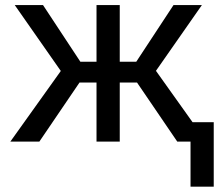

<svg xmlns="http://www.w3.org/2000/svg" viewBox="-20 -548 868 743"><path d="M666 0H717.3V174.3H807.1V-75.2H725.1L583.5 -273.9L761.2 -528.3H651.4L507.3 -309.1H443.4V-528.3H353.5V-309.1H291L146.5 -528.3H37.1L215.3 -273.4L20 0H132.3L287.6 -228.5H353.5V0H443.4V-228.5H510.3Z"/></svg>

Font: Bert Sans
Style: Regular
Weight: 400
Designer: Christian Robertson (Google), Cristiano Sobral
Foundry: Google, Cristiano Sobral
Version: Version 3.101